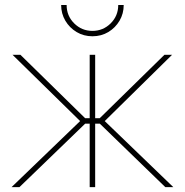

<svg xmlns="http://www.w3.org/2000/svg" viewBox="-20 -765 756 785"><path d="M27.3 0 307.6 -270 31.2 -541H63.5L328.1 -281.7H346.7V-541H369.1V-281.7H387.7L652.3 -541H683.6L408.2 -270L688.5 0H655.8L388.2 -259.3H369.1V0H346.7V-259.3H328.1L59.6 0ZM357.9 -616.7Q322.3 -616.7 293.2 -634Q264.2 -651.4 247.1 -680.4Q230 -709.5 230 -744.6H252.4Q252.4 -700.2 283.4 -669.4Q314.5 -638.7 357.9 -638.7Q401.4 -638.7 432.4 -669.4Q463.4 -700.2 463.4 -744.6H485.8Q485.8 -709.5 468.8 -680.4Q451.7 -651.4 422.9 -634Q394 -616.7 357.9 -616.7Z"/></svg>

Font: Inter 17pt Thin
Style: Regular
Weight: 250
Version: Version 4.001;git-66647c0bb